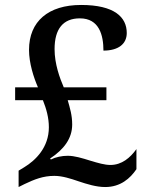

<svg xmlns="http://www.w3.org/2000/svg" viewBox="-20 -744 599 774"><path d="M404 10C466 10 505 -25 530 -62V-143C505 -108 471 -79 425 -79C402 -79 375 -87 345 -96C310 -107 280 -116 253 -116C230 -116 205 -111 185 -101L182 -105C238 -142 271 -186 271 -242C271 -280 262 -308 253 -340H409V-392H237C221 -429 200 -486 200 -546C200 -627 234 -670 302 -670C380 -670 397 -602 397 -540C456 -540 491 -566 491 -611C491 -675 441 -724 307 -724C175 -724 97 -658 97 -543C97 -489 116 -431 133 -392H41V-340H153C167 -305 177 -269 177 -231C177 -150 124 -98 78 -70L55 -56V10L79 -2C119 -21 154 -35 199 -35C231 -35 265 -24 297 -13C330 -2 368 10 404 10Z"/></svg>

Font: Noto Serif Oriya Medium
Style: Regular
Weight: 500
Designer: David Williams
Foundry: Google LLC, David Williams
Version: Version 1.051